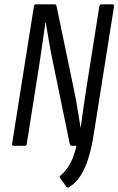

<svg xmlns="http://www.w3.org/2000/svg" viewBox="-20 -675 548 889"><path d="M299 192Q294 196 288 190L259 151Q256 147 256 144Q256 141 260 138Q287 115 305 82Q323 49 334 0H313Q305 0 303 -9L223 -397Q214 -439 206.5 -484.5Q199 -530 192 -570H190Q184 -528 177.5 -481Q171 -434 164 -389L104 -9Q103 0 95 0H44Q35 0 36 -9L137 -646Q139 -655 146 -655H233Q241 -655 242 -646L325 -247Q333 -209 339.5 -166.5Q346 -124 353 -85H354Q359 -122 365 -166.5Q371 -211 377 -248L440 -646Q442 -655 450 -655H500Q510 -655 508 -646L413 -47Q404 8 390 55Q376 102 354 137Q332 172 299 192Z"/></svg>

Font: Sofia Sans Condensed
Style: Italic
Weight: 400
Italic angle: -9°
Designer: Botio Nikoltchev, Ani Petrova
Foundry: lettersoup
Version: Version 4.101